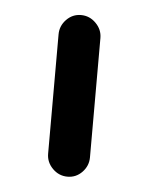

<svg xmlns="http://www.w3.org/2000/svg" viewBox="-36 -613 322 415"><g transform="rotate(5 124.5 -405.5)"><path d="M79.1 -276.4V-535.2Q79.1 -553.7 92.3 -567.4Q105.5 -581.1 124 -581.1Q142.6 -581.1 156.2 -567.4Q169.9 -553.7 169.9 -535.2V-276.4Q169.9 -257.8 156.7 -244.1Q143.6 -230.5 125 -230.5Q106.4 -230.5 92.8 -244.1Q79.1 -257.8 79.1 -276.4Z"/></g></svg>

Font: jf-openhuninn-2.1
Style: Regular
Weight: 400
Designer: [Kosugi Maru]
Designed by MOTOYA      

[Varela Round]
Joe Prince (Latin component); Avraham Cornfeld (Hebrew component)
Foundry: justfont Co., Ltd.
Version: 2.1